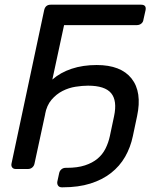

<svg xmlns="http://www.w3.org/2000/svg" viewBox="-20 -720 659 818"><path d="M29 -23 168 -676Q173 -700 196 -700H581Q605 -700 600 -676L591 -636Q590 -626 582 -619.5Q574 -613 563 -613H253L203 -381Q237 -411 285 -427Q333 -443 392 -443Q495 -443 540.5 -385.5Q586 -328 564 -225L546 -140Q536 -92 513 -52Q490 -12 453 17Q416 46 365 62Q314 78 248 78H243Q233 78 228 71.5Q223 65 224 55L232 18Q234 8 241.5 1.5Q249 -5 260 -5H265Q310 -5 342 -15.5Q374 -26 395.5 -44Q417 -62 429.5 -87Q442 -112 448 -140L466 -225Q480 -291 453.5 -323Q427 -355 355 -355Q331 -355 302 -350.5Q273 -346 246.5 -332.5Q220 -319 199.5 -295Q179 -271 172 -233L173 -236L127 -23Q125 -13 117.5 -6.5Q110 0 99 0H47Q37 0 32 -6.5Q27 -13 29 -23Z"/></svg>

Font: SVN-Rubik
Style: Italic
Weight: 400
Italic angle: -12°
Designer: Hubert and Fischer
Foundry: Hubert & Fischer
Version: Version 2.101; ttfautohint (v1.8.3)